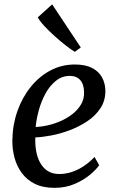

<svg xmlns="http://www.w3.org/2000/svg" viewBox="-20 -872 550 902"><path d="M446 -96Q432.5 -76 402.8 -51Q373 -26 330.5 -7.8Q288 10.5 236 10.5Q181.5 10.5 143.5 -8.5Q105.5 -27.5 82 -59.8Q58.5 -92 48 -131.8Q37.5 -171.5 38 -213Q39 -285 61.5 -349.2Q84 -413.5 123.8 -463Q163.5 -512.5 216.5 -540.8Q269.5 -569 331.5 -569Q380.5 -569 412 -553Q443.5 -537 459 -509Q474.5 -481 475 -446.5Q475.5 -399.5 452 -363.8Q428.5 -328 390.2 -302.5Q352 -277 307.5 -260.2Q263 -243.5 220.2 -235.5Q177.5 -227.5 146 -226.5Q144.5 -195 149.5 -164.5Q154.5 -134 167.8 -109Q181 -84 203.5 -69.2Q226 -54.5 258.5 -54.5Q289 -54.5 318 -64.2Q347 -74 374 -92Q401 -110 424 -134.5ZM308.5 -515.5Q271.5 -515.5 242.8 -492.5Q214 -469.5 194 -433Q174 -396.5 162.5 -354.8Q151 -313 147.5 -275.5Q175.5 -276.5 206.8 -283.8Q238 -291 267.8 -304.5Q297.5 -318 322 -337.5Q346.5 -357 361 -382Q375.5 -407 375 -437.5Q374.5 -476.5 356.8 -496Q339 -515.5 308.5 -515.5ZM331.5 -628.5Q316 -637.5 290.8 -657Q265.5 -676.5 238.5 -700.8Q211.5 -725 189.2 -748.8Q167 -772.5 157.5 -790.5L225 -851.5L359.5 -649Z"/></svg>

Font: Merriweather Light 18pt
Style: Italic
Weight: 400
Italic angle: -7.8°
Version: Version 2.101